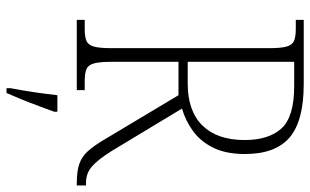

<svg xmlns="http://www.w3.org/2000/svg" viewBox="-206 -548 975 604"><g transform="rotate(90 282.0 -246.5)"><path d="M43 0V-25H72Q96 -25 109 -30.5Q122 -36 127 -54Q132 -72 132 -108V-606Q132 -642 127 -660Q122 -678 109 -683.5Q96 -689 72 -689H43V-714H245Q361 -714 413 -669.5Q465 -625 465 -529Q465 -469 445 -429Q425 -389 392.5 -365.5Q360 -342 322 -331L456 -109Q483 -66 504.5 -47.5Q526 -29 556 -29H564V0H558Q519 0 496 -8Q473 -16 455.5 -35.5Q438 -55 417 -91L280 -320H175V-108Q175 -72 180 -54Q185 -36 198 -30.5Q211 -25 235 -25H264V0ZM243 -349Q330 -349 375.5 -395.5Q421 -442 421 -528Q421 -604 384.5 -644Q348 -684 251 -684H175V-349ZM258 208Q265 172 270.5 134.5Q276 97 280 61H332V71Q324 92 314 119.5Q304 147 293 174Q282 201 273 221H258Z"/></g></svg>

Font: Noto Serif Georgian SemiCondensed ExtraLight
Style: Regular
Weight: 200
Width: 4
Designer: Monotype Design Team, Akaki Razmadze
Foundry: Google LLC
Version: Version 2.003; ttfautohint (v1.8.4.7-5d5b)